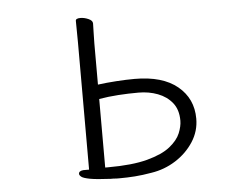

<svg xmlns="http://www.w3.org/2000/svg" viewBox="-51 -775 1103 851"><g transform="rotate(-5 500.0 -349.5)"><path d="M316 -604Q316 -624 315.5 -653.5Q315 -683 315 -700Q315 -711 336 -711Q353 -711 371.5 -703Q390 -695 390 -682Q390 -670 389 -642Q388 -614 388 -593V-410Q425 -415 470 -418Q515 -421 552 -421Q676 -421 742.5 -366Q809 -311 809 -222Q809 -166 778.5 -119Q748 -72 698.5 -40.5Q649 -9 590 0Q550 7 516 9.5Q482 12 447 12Q442 12 437 12L418 11Q413 11 408 11Q345 8 316 2.5Q287 -3 278.5 -10Q270 -17 270 -23Q270 -36 290 -38H316ZM401 -41Q509 -41 576 -59Q643 -77 678 -105Q713 -133 725.5 -163.5Q738 -194 738 -219Q738 -268 713.5 -298.5Q689 -329 649.5 -344Q610 -359 564 -359Q518 -359 473.5 -356Q429 -353 388 -346V-41Z"/></g></svg>

Font: Klee One SemiBold
Style: Regular
Weight: 600
Designer: Fontworks Inc.
Foundry: Fontworks Inc.
Version: Version 1.00;January 12, 2022;FontCreator 13.0.0.2683 64-bit